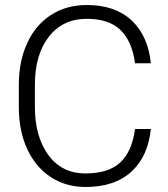

<svg xmlns="http://www.w3.org/2000/svg" viewBox="-20 -735 668 765"><path d="M321 10Q242 10 181.5 -30Q121 -70 88 -142Q55 -214 55 -309V-396Q55 -490 88 -562.5Q121 -635 182.5 -675Q244 -715 326 -715Q439 -715 504.5 -653.5Q570 -592 581 -483H518Q506 -571 460 -615.5Q414 -660 326 -660Q230 -660 174.5 -588.5Q119 -517 119 -397V-309Q119 -191 172.5 -117.5Q226 -44 321 -44Q412 -44 459 -87.5Q506 -131 518 -221H581Q570 -112 503.5 -51Q437 10 321 10Z"/></svg>

Font: Freesentation 3 Light
Style: Regular
Weight: 300
Designer: glyphs from Roboto by Christian Robertson / Hangul glyphs from Noto Sans CJK(Source Han Sans) by Jang Soo-young and Kang
Foundry: PT&
Version: Version 2.001